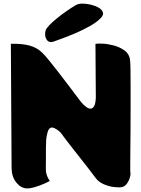

<svg xmlns="http://www.w3.org/2000/svg" viewBox="-20 -1031 781 1060"><path d="M399 -1003Q413 -1011 435.5 -1011Q458 -1011 482.5 -1005Q507 -999 525 -988.5Q543 -978 548 -963Q553 -948 536 -931Q515 -909 477 -887.5Q439 -866 397 -848Q355 -830 321.5 -818Q288 -806 275 -801Q250 -793 237 -813Q224 -833 232 -863Q235 -874 252.5 -892Q270 -910 294.5 -930Q319 -950 347 -969.5Q375 -989 399 -1003ZM698 -699Q700 -682 700.5 -641.5Q701 -601 701 -545Q701 -489 701 -427Q701 -365 700.5 -304Q700 -243 699.5 -193Q699 -143 699 -111.5Q699 -80 700 -76Q702 -68 697 -50.5Q692 -33 681 -17.5Q670 -2 653 2Q637 5 608.5 1.5Q580 -2 551.5 -14.5Q523 -27 506 -51Q496 -65 475.5 -91.5Q455 -118 430.5 -149Q406 -180 382.5 -210Q359 -240 343 -261Q327 -282 323 -288Q317 -298 305.5 -307.5Q294 -317 281.5 -323Q269 -329 261 -326Q249 -322 243 -302Q237 -282 235 -259Q234 -244 233.5 -213.5Q233 -183 233.5 -151Q234 -119 233 -99Q232 -64 255 -32Q247 -27 223 -16.5Q199 -6 172 2Q145 10 126 9Q94 7 69.5 -24Q45 -55 44 -101L40 -789Q101 -791 143 -779.5Q185 -768 213 -740Q225 -729 248 -701Q271 -673 298.5 -637.5Q326 -602 352.5 -567Q379 -532 399 -505.5Q419 -479 425 -471Q441 -451 457.5 -439.5Q474 -428 485 -432Q509 -440 509 -499L507 -789Q518 -791 545.5 -790Q573 -789 604 -781Q638 -773 666 -753.5Q694 -734 698 -699Z"/></svg>

Font: Potta One
Style: Regular
Weight: 400
Designer: 108,108go
Foundry: Font Zone 108
Version: Version 1.000